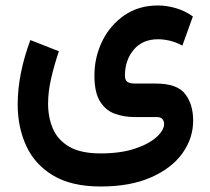

<svg xmlns="http://www.w3.org/2000/svg" viewBox="-20 -428 758 694"><path d="M343.8 246.1Q238.8 246.1 172.4 206.5Q106 167 75 99.6Q43.9 32.2 43.9 -50.8Q43.9 -106.4 55.9 -165.8Q67.9 -225.1 89.8 -283.2L192.9 -242.7Q176.3 -193.8 165 -145.3Q153.8 -96.7 153.8 -53.2Q153.8 -3.9 171.1 36.9Q188.5 77.6 230 102.1Q271.5 126.5 343.8 126.5Q416 126.5 467.3 109.4Q518.6 92.3 545.9 67.4Q573.2 42.5 573.2 20Q573.2 10.3 567.4 2.7Q561.5 -4.9 545.9 -4.9H466.8Q427.7 -4.9 394.5 -17.1Q361.3 -29.3 341.3 -61.8Q321.3 -94.2 321.3 -154.8Q321.3 -221.2 349.4 -278.8Q377.4 -336.4 429 -372.3Q480.5 -408.2 550.8 -408.2Q582.5 -408.2 615.2 -398.7Q647.9 -389.2 677.2 -368.7L639.2 -263.2Q615.2 -275.9 593.3 -281Q571.3 -286.1 551.3 -286.1Q495.1 -286.1 463.4 -248.3Q431.6 -210.4 431.6 -154.8Q431.6 -138.2 440.4 -132.1Q449.2 -126 467.8 -126H543Q620.6 -126 649.4 -88.1Q678.2 -50.3 678.2 7.8Q678.2 71.8 639.4 126Q600.6 180.2 525.9 213.1Q451.2 246.1 343.8 246.1Z"/></svg>

Font: Vazirmatn FD NL SemiBold
Style: Regular
Weight: 600
Designer: Saber Rastikerdar
Foundry: Saber Rastikerdar
Version: Version 33.003